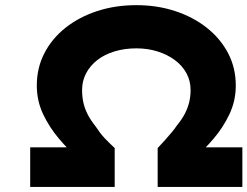

<svg xmlns="http://www.w3.org/2000/svg" viewBox="-20 -736 974 756"><path d="M98.9 0V-155.9H332.8L289.5 -110.9Q250 -145.3 212.4 -189.7Q174.7 -234 149.8 -286.4Q124.9 -338.8 124.9 -399.5Q124.9 -468.3 154.6 -526.2Q184.3 -584 237.7 -626.5Q291.1 -668.9 362.4 -692.3Q433.7 -715.7 516.8 -715.7Q599 -715.7 670 -692.3Q741 -668.9 794.5 -626.5Q847.9 -584.2 878.2 -526.5Q908.4 -468.9 908.4 -399.1Q908.4 -338.8 883.2 -285.9Q858.1 -233 820.1 -188.9Q782.2 -144.8 744.2 -111.4L703.4 -155.9H934.3V0H600.8V-153Q616.5 -169.2 629.7 -184.3Q642.8 -199.4 655.1 -213.8Q667.4 -228.2 676.3 -241.6Q696.9 -267 708.3 -289.1Q719.6 -311.3 725.1 -334.1Q730.5 -356.9 730.5 -381.3Q730.5 -417.5 714.2 -447.6Q697.8 -477.7 668.6 -499.4Q639.3 -521.1 600.8 -533.3Q562.2 -545.6 516.8 -545.6Q471 -545.6 431.7 -533.8Q392.4 -522.1 363.6 -499.9Q334.9 -477.7 319 -447.3Q303.2 -416.9 303.2 -381.3Q303.2 -356 308.2 -332.6Q313.3 -309.1 325.1 -285.9Q336.9 -262.6 357.6 -236.8Q365.6 -224.4 374 -213.3Q382.4 -202.3 392 -191.9Q401.7 -181.5 411.7 -172.1Q421.7 -162.7 431.6 -153V0Z"/></svg>

Font: Lexend Tera
Style: Regular
Weight: 400
Designer: Bonnie Shaver-Troup, Thomas Jockin
Foundry: Lexend
Version: Version 1.007